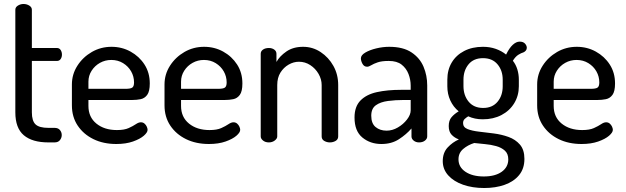

<svg xmlns="http://www.w3.org/2000/svg" viewBox="-20 -715 3141 964"><path d="M223 0Q142 0 99.5 -36Q57 -72 57 -151V-666Q57 -679 70 -687Q83 -695 98 -695Q114 -695 127 -687Q140 -679 140 -666V-474H266Q278 -474 284.5 -464Q291 -454 291 -441Q291 -428 284.5 -418.5Q278 -409 266 -409H140V-151Q140 -108 158.5 -90.5Q177 -73 223 -73H254Q272 -73 281 -62Q290 -51 290 -37Q290 -23 281 -11.5Q272 0 254 0Z M564 8Q499 8 449 -16.5Q399 -41 370 -84.5Q341 -128 341 -186V-291Q341 -342 368.5 -385Q396 -428 441 -454Q486 -480 540 -480Q592 -480 635.5 -456Q679 -432 705.5 -391Q732 -350 732 -296Q732 -256 719 -238.5Q706 -221 686 -217Q666 -213 644 -213H424V-183Q424 -127 464 -94.5Q504 -62 567 -62Q604 -62 626 -72Q648 -82 662 -91.5Q676 -101 687 -101Q698 -101 705.5 -94.5Q713 -88 717 -79Q721 -70 721 -63Q721 -50 702 -33.5Q683 -17 647.5 -4.5Q612 8 564 8ZM424 -269H609Q636 -269 644.5 -275.5Q653 -282 653 -301Q653 -331 638.5 -356.5Q624 -382 598 -398Q572 -414 539 -414Q508 -414 482 -399.5Q456 -385 440 -360Q424 -335 424 -305Z M1029 8Q964 8 914 -16.5Q864 -41 835 -84.5Q806 -128 806 -186V-291Q806 -342 833.5 -385Q861 -428 906 -454Q951 -480 1005 -480Q1057 -480 1100.5 -456Q1144 -432 1170.5 -391Q1197 -350 1197 -296Q1197 -256 1184 -238.5Q1171 -221 1151 -217Q1131 -213 1109 -213H889V-183Q889 -127 929 -94.5Q969 -62 1032 -62Q1069 -62 1091 -72Q1113 -82 1127 -91.5Q1141 -101 1152 -101Q1163 -101 1170.5 -94.5Q1178 -88 1182 -79Q1186 -70 1186 -63Q1186 -50 1167 -33.5Q1148 -17 1112.5 -4.5Q1077 8 1029 8ZM889 -269H1074Q1101 -269 1109.5 -275.5Q1118 -282 1118 -301Q1118 -331 1103.5 -356.5Q1089 -382 1063 -398Q1037 -414 1004 -414Q973 -414 947 -399.5Q921 -385 905 -360Q889 -335 889 -305Z M1330 0Q1312 0 1300.5 -9.5Q1289 -19 1289 -30V-445Q1289 -458 1300.5 -466Q1312 -474 1330 -474Q1346 -474 1357 -466Q1368 -458 1368 -445V-404Q1384 -433 1418 -456.5Q1452 -480 1502 -480Q1550 -480 1590 -453.5Q1630 -427 1654 -384Q1678 -341 1678 -288V-30Q1678 -15 1665 -7.5Q1652 0 1636 0Q1621 0 1608 -7.5Q1595 -15 1595 -30V-288Q1595 -317 1579.5 -344Q1564 -371 1538 -388Q1512 -405 1481 -405Q1454 -405 1429 -390.5Q1404 -376 1388 -350.5Q1372 -325 1372 -288V-30Q1372 -19 1359.5 -9.5Q1347 0 1330 0Z M1895 8Q1839 8 1799.5 -24.5Q1760 -57 1760 -125Q1760 -180 1790 -210.5Q1820 -241 1872.5 -252.5Q1925 -264 1994 -264H2042V-285Q2042 -315 2031 -343.5Q2020 -372 1996.5 -390.5Q1973 -409 1932 -409Q1897 -409 1876.5 -402Q1856 -395 1844 -387.5Q1832 -380 1823 -380Q1808 -380 1800 -394.5Q1792 -409 1792 -422Q1792 -438 1814 -451Q1836 -464 1869 -472Q1902 -480 1934 -480Q2004 -480 2046 -452Q2088 -424 2106.5 -380Q2125 -336 2125 -286V-30Q2125 -18 2113.5 -9Q2102 0 2084 0Q2068 0 2057 -9Q2046 -18 2046 -30V-70Q2020 -40 1983 -16Q1946 8 1895 8ZM1921 -59Q1950 -59 1977.5 -75Q2005 -91 2023.5 -115Q2042 -139 2042 -161V-213H2007Q1965 -213 1927.5 -208Q1890 -203 1867 -186.5Q1844 -170 1844 -134Q1844 -95 1866 -77Q1888 -59 1921 -59Z M2411 229Q2352 229 2305 212.5Q2258 196 2230.5 165.5Q2203 135 2203 94Q2203 52 2227.5 25.5Q2252 -1 2284 -15Q2262 -23 2247.5 -38.5Q2233 -54 2233 -82Q2233 -110 2247 -126.5Q2261 -143 2283 -156Q2256 -178 2241 -210.5Q2226 -243 2226 -282V-315Q2226 -364 2248 -401Q2270 -438 2310.5 -459Q2351 -480 2405 -480Q2440 -480 2469.5 -469.5Q2499 -459 2521 -441Q2537 -474 2554.5 -490Q2572 -506 2589 -506Q2607 -506 2616 -496Q2625 -486 2625 -475Q2625 -467 2620 -461Q2615 -455 2608 -452Q2597 -449 2582.5 -440Q2568 -431 2555 -410Q2570 -391 2577.5 -366.5Q2585 -342 2585 -315V-282Q2585 -235 2562 -197Q2539 -159 2498 -137.5Q2457 -116 2404 -116Q2363 -116 2331 -131Q2321 -125 2313 -117.5Q2305 -110 2305 -97Q2305 -76 2327.5 -67Q2350 -58 2385 -54Q2420 -50 2459 -45Q2498 -40 2533 -27.5Q2568 -15 2590.5 11Q2613 37 2613 83Q2613 132 2586 164.5Q2559 197 2513.5 213Q2468 229 2411 229ZM2409 171Q2466 171 2499 147.5Q2532 124 2532 85Q2532 57 2515 41.5Q2498 26 2471 18.5Q2444 11 2414.5 8.5Q2385 6 2361 3Q2329 13 2305.5 33Q2282 53 2282 85Q2282 124 2317 147.5Q2352 171 2409 171ZM2406 -173Q2452 -173 2478 -204Q2504 -235 2504 -282V-315Q2504 -361 2478 -392Q2452 -423 2405 -423Q2358 -423 2332.5 -392Q2307 -361 2307 -315V-283Q2307 -236 2333 -204.5Q2359 -173 2406 -173Z M2900 8Q2835 8 2785 -16.5Q2735 -41 2706 -84.5Q2677 -128 2677 -186V-291Q2677 -342 2704.5 -385Q2732 -428 2777 -454Q2822 -480 2876 -480Q2928 -480 2971.5 -456Q3015 -432 3041.5 -391Q3068 -350 3068 -296Q3068 -256 3055 -238.5Q3042 -221 3022 -217Q3002 -213 2980 -213H2760V-183Q2760 -127 2800 -94.5Q2840 -62 2903 -62Q2940 -62 2962 -72Q2984 -82 2998 -91.5Q3012 -101 3023 -101Q3034 -101 3041.5 -94.5Q3049 -88 3053 -79Q3057 -70 3057 -63Q3057 -50 3038 -33.5Q3019 -17 2983.5 -4.5Q2948 8 2900 8ZM2760 -269H2945Q2972 -269 2980.5 -275.5Q2989 -282 2989 -301Q2989 -331 2974.5 -356.5Q2960 -382 2934 -398Q2908 -414 2875 -414Q2844 -414 2818 -399.5Q2792 -385 2776 -360Q2760 -335 2760 -305Z"/></svg>

Font: Dosis Medium
Style: Regular
Weight: 500
Designer: EdgarTolentino, PabloImpallari, IginoMarini
Foundry: EdgarTolentino, PabloImpallari, IginoMarini
Version: Version 3.001; ttfautohint (v1.8.2)